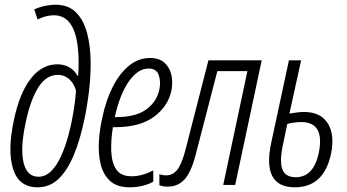

<svg xmlns="http://www.w3.org/2000/svg" viewBox="-20 -788 1478 818"><path d="M140 10Q60 10 35.5 -69Q11 -148 40 -280Q64 -393 111.5 -453.5Q159 -514 224 -514Q254 -514 276.5 -500.5Q299 -487 311 -464H313Q314 -478 314.5 -495Q315 -512 315 -524Q314 -626 287.5 -674.5Q261 -723 210 -723Q176 -723 140 -705L126 -748Q148 -758 172 -763Q196 -768 216 -768Q271 -768 303.5 -735.5Q336 -703 350.5 -649Q365 -595 366 -530Q367 -465 359 -398.5Q351 -332 339 -277Q321 -191 294 -126.5Q267 -62 229.5 -26Q192 10 140 10ZM144 -35Q174 -35 198.5 -59.5Q223 -84 241 -124.5Q259 -165 272 -213.5Q285 -262 293 -311.5Q301 -361 304 -402Q294 -435 273.5 -452Q253 -469 227 -469Q176 -469 142.5 -414.5Q109 -360 90 -269Q66 -159 80 -97Q94 -35 144 -35Z M533 10Q477 10 447.5 -18.5Q418 -47 408 -92Q398 -137 401.5 -188.5Q405 -240 416 -287Q431 -360 460 -417.5Q489 -475 529.5 -508Q570 -541 619 -541Q659 -541 681.5 -520Q704 -499 710.5 -467Q717 -435 710 -401Q696 -335 636 -290.5Q576 -246 468 -246H461Q452 -190 454 -142.5Q456 -95 475.5 -66Q495 -37 541 -37Q585 -37 633 -62V-14Q612 -2 585.5 4Q559 10 533 10ZM613 -496Q567 -496 528.5 -440.5Q490 -385 469 -289H473Q559 -289 603.5 -322Q648 -355 659 -407Q666 -439 656.5 -467.5Q647 -496 613 -496Z M694 7Q674 7 659 1V-46Q672 -41 689 -41Q714 -41 733 -62Q752 -83 769 -145L868 -531H1095L982 0H931L1034 -485H906L814 -130Q795 -56 767 -24.5Q739 7 694 7Z M1236 10Q1094 10 1136 -182L1211 -531H1263L1213 -304Q1225 -306 1242 -308.5Q1259 -311 1275 -311Q1346 -311 1376.5 -262.5Q1407 -214 1390 -131Q1359 10 1236 10ZM1187 -179Q1170 -103 1182.5 -68Q1195 -33 1240 -33Q1316 -33 1338 -136Q1365 -268 1263 -268Q1251 -268 1234.5 -266Q1218 -264 1204 -260Z"/></svg>

Font: Noto Sans ExtraCondensed Light
Style: Italic
Weight: 300
Width: 2
Italic angle: -12°
Designer: Monotype Design Team
Foundry: Monotype Imaging Inc.
Version: Version 2.013; ttfautohint (v1.8.4.7-5d5b)